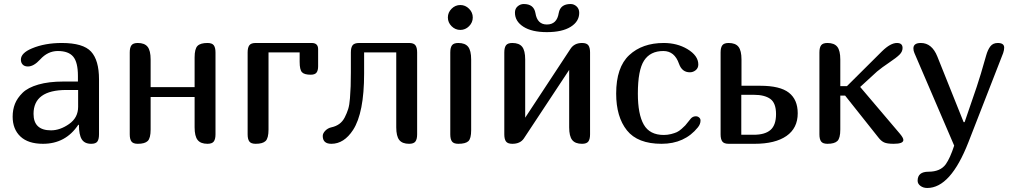

<svg xmlns="http://www.w3.org/2000/svg" viewBox="-20 -716 5050 956"><path d="M370 -95Q307 0 194 0Q120 0 81.5 -36.5Q43 -73 43 -135Q43 -170 54.5 -199Q66 -228 92.5 -254Q119 -280 171 -295Q223 -310 295 -310H368V-338Q368 -406 344.5 -434Q321 -462 268 -462Q218 -462 180 -420Q148 -385 119 -385Q102 -385 93 -394.5Q84 -404 84 -419Q84 -452 139 -475Q203 -502 288 -502Q394 -502 433.5 -459Q473 -416 473 -321V-47Q473 -23 465 -11.5Q457 0 434 0Q401 0 387 -22.5Q373 -45 373 -94ZM311 -268Q147 -268 147 -149Q147 -67 234 -67Q279 -67 324 -98.5Q369 -130 369 -184V-268Z M1053 -47Q1053 -23 1044.5 -11.5Q1036 0 1013 0Q979 0 964 -19Q949 -38 949 -82V-233H730V-71Q730 -28 715.5 -14Q701 0 666 0Q643 0 634.5 -11.5Q626 -23 626 -47V-455Q626 -479 634.5 -490.5Q643 -502 666 -502Q700 -502 715 -483Q730 -464 730 -420V-282H949V-430Q949 -473 963.5 -487.5Q978 -502 1013 -502Q1036 -502 1044.5 -490.5Q1053 -479 1053 -455Z M1213 -455Q1213 -479 1221.5 -490.5Q1230 -502 1253 -502H1532Q1564 -502 1564 -471V-386Q1564 -365 1556 -354.5Q1548 -344 1527 -344Q1495 -344 1483.5 -356.5Q1472 -369 1472 -408V-455H1317V-71Q1317 -28 1302.5 -14Q1288 0 1253 0Q1230 0 1221.5 -11.5Q1213 -23 1213 -47Z M2057 -47Q2057 -23 2048.5 -11.5Q2040 0 2017 0Q1983 0 1968 -19Q1953 -38 1953 -82V-455H1793V-350Q1793 -154 1738 -69Q1693 0 1630 0Q1587 0 1587 -39Q1587 -52 1599.5 -65Q1612 -78 1630 -82Q1653 -87 1669.5 -99Q1686 -111 1696.5 -131.5Q1707 -152 1713.5 -172.5Q1720 -193 1722.5 -226.5Q1725 -260 1726 -286.5Q1727 -313 1727 -356V-455Q1727 -479 1735.5 -490.5Q1744 -502 1769 -502H2017Q2040 -502 2048.5 -490.5Q2057 -479 2057 -455Z M2228.5 -585.5Q2210 -604 2210 -629Q2210 -654 2228.5 -672.5Q2247 -691 2272 -691Q2297 -691 2315.5 -672.5Q2334 -654 2334 -629Q2334 -604 2315.5 -585.5Q2297 -567 2272 -567Q2247 -567 2228.5 -585.5ZM2326 -68Q2326 -26 2312 -13Q2298 0 2262 0Q2239 0 2230.5 -11.5Q2222 -23 2222 -47V-455Q2222 -479 2230.5 -490.5Q2239 -502 2262 -502Q2296 -502 2311 -483Q2326 -464 2326 -420Z M2762 -651Q2770 -696 2821 -696Q2838 -696 2851 -684Q2864 -672 2864 -652Q2864 -609 2821.5 -582.5Q2779 -556 2703 -556Q2628 -556 2586 -583Q2544 -610 2544 -653Q2544 -673 2557.5 -684.5Q2571 -696 2588 -696Q2638 -696 2646 -651Q2655 -594 2703 -594Q2753 -594 2762 -651ZM2918 -47Q2918 -23 2909.5 -11.5Q2901 0 2878 0Q2844 0 2829 -19Q2814 -38 2814 -82V-368L2588 -26Q2570 0 2531 0Q2508 0 2499.5 -11.5Q2491 -23 2491 -47V-455Q2491 -479 2499.5 -490.5Q2508 -502 2531 -502Q2565 -502 2580 -483Q2595 -464 2595 -420V-130L2820 -472Q2839 -502 2878 -502Q2901 -502 2909.5 -490.5Q2918 -479 2918 -455Z M3420 -126Q3430 -137 3445 -137Q3454 -137 3461 -131Q3468 -125 3468 -116Q3468 -98 3455 -82Q3389 0 3274 0Q3155 0 3101.5 -67Q3048 -134 3048 -250Q3048 -381 3113 -441.5Q3178 -502 3285 -502Q3351 -502 3402 -472Q3457 -439 3457 -395Q3457 -377 3444 -366.5Q3431 -356 3415 -356Q3376 -356 3361 -398Q3339 -462 3283 -462Q3218 -462 3187 -414.5Q3156 -367 3156 -250Q3156 -147 3185.5 -95.5Q3215 -44 3285 -44Q3304 -44 3321.5 -48.5Q3339 -53 3350 -58Q3361 -63 3374 -74.5Q3387 -86 3392 -91.5Q3397 -97 3407.5 -110.5Q3418 -124 3420 -126Z M3672 -289H3765Q3864 -289 3908 -254.5Q3952 -220 3952 -152Q3952 -78 3896 -39Q3840 0 3737 0H3608Q3585 0 3576.5 -11.5Q3568 -23 3568 -47V-455Q3568 -479 3576.5 -490.5Q3585 -502 3608 -502Q3642 -502 3657 -483Q3672 -464 3672 -420ZM3733 -45Q3789 -45 3816.5 -69Q3844 -93 3844 -148Q3844 -203 3815.5 -223.5Q3787 -244 3733 -244H3671V-45Z M4164 -287H4197L4372 -461Q4414 -502 4446 -502Q4474 -502 4474 -477Q4474 -459 4459 -444Q4444 -429 4407.5 -404.5Q4371 -380 4347 -360Q4327 -342 4263 -283L4460 -51Q4478 -30 4478 -19Q4478 0 4430 0Q4397 0 4382 -7Q4367 -14 4354 -31L4188 -240H4164V-71Q4164 -28 4149.5 -14Q4135 0 4100 0Q4077 0 4068.5 -11.5Q4060 -23 4060 -47V-455Q4060 -479 4068.5 -490.5Q4077 -502 4100 -502Q4134 -502 4149 -483Q4164 -464 4164 -420Z M4802 -8Q4713 220 4597 220Q4577 220 4563 209.5Q4549 199 4549 184Q4549 139 4603 139Q4662 139 4689 102Q4711 71 4731 9L4533 -452Q4528 -463 4528 -475Q4528 -502 4565 -502Q4620 -502 4647 -435L4778 -108H4783L4843 -283Q4861 -336 4890 -439Q4898 -468 4911 -485Q4924 -502 4948 -502Q4980 -502 4980 -479Q4980 -467 4975 -452Z"/></svg>

Font: Marmelad
Style: Regular
Weight: 400
Designer: Manvel Shmavonyan
Foundry: Cyreal
Version: Version 1.001;PS 001.001;hotconv 1.0.88;makeotf.lib2.5.64775